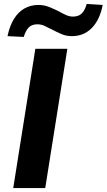

<svg xmlns="http://www.w3.org/2000/svg" viewBox="-20 -952 540 972"><path d="M47 0 159 -705H321L209 0ZM100 -765 18 -769Q29 -821 50.5 -856Q72 -891 103.5 -909Q135 -927 175 -927Q203 -927 229 -916.5Q255 -906 277 -895Q296 -884 314 -876Q332 -868 349 -868Q378 -868 394 -884Q410 -900 419 -932L500 -927Q485 -851 444.5 -810Q404 -769 344 -769Q315 -769 290 -780Q265 -791 242 -803Q223 -813 205.5 -821Q188 -829 169 -829Q141 -829 125.5 -813Q110 -797 100 -765Z"/></svg>

Font: Nunito Sans 8pt ExtraBold
Style: Italic
Weight: 800
Italic angle: -9°
Version: Version 3.101;gftools[0.9.27]